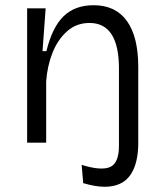

<svg xmlns="http://www.w3.org/2000/svg" viewBox="-20 -547 626 736"><path d="M84 0V-515H155L143 -351H158Q180 -442 223.5 -484.5Q267 -527 339 -527Q423 -527 466.5 -466.5Q510 -406 510 -290V0Q510 82 478.5 125.5Q447 169 381 169Q346 169 299 155L293 85Q367 108 401.5 93.5Q436 79 436 11V-284Q436 -459 323 -459Q273 -459 237 -427Q201 -395 181 -344Q161 -293 157 -235V0Z"/></svg>

Font: Bricolage Grotesque 12pt Light
Style: Regular
Weight: 300
Designer: Mathieu Triay
Foundry: Atelier Triay
Version: Version 1.001; ttfautohint (v1.8.4.7-5d5b);gftools[0.9.33.de